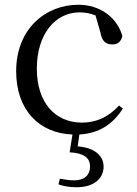

<svg xmlns="http://www.w3.org/2000/svg" viewBox="-20 -551 578 808"><path d="M273 90C334 93 359 114 359 150C359 185 336 208 292 208C274 208 253 205 232 201L226 225C246 232 270 237 302 237C377 237 416 199 416 150C416 104 377 70 307 65L314 15C399 10 455 -29 497 -94L481 -107C436 -58 385 -35 325 -35C213 -35 135 -118 135 -262C135 -408 213 -499 315 -499C338 -499 360 -495 382 -486L403 -413C409 -378 425 -364 453 -364C475 -364 489 -375 495 -399C473 -479 399 -531 310 -531C172 -531 48 -430 48 -251C48 -88 145 10 285 15Z"/></svg>

Font: Harano Aji Mincho KR
Style: Regular
Weight: 400
Foundry: Masamichi Hosoda
Version: HaranoAjiMinchoKR-Regular version 20230610;ttx 4.39.4